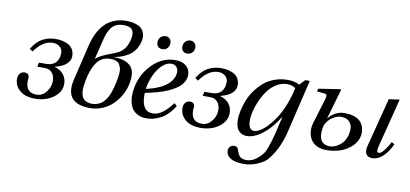

<svg xmlns="http://www.w3.org/2000/svg" viewBox="-85 -1044 3380 1582"><g transform="rotate(10 1605.0 -253.5)"><path d="M54.2 -125Q54.2 -150.4 68.4 -168.2Q82.5 -186 107.9 -186Q126.5 -186 136.2 -176.5Q146 -167 146 -151.9Q146 -145.5 145 -134Q144 -122.6 144 -118.2Q144 -22.9 233.9 -22.9Q282.2 -22.9 315.2 -64.5Q348.1 -106 348.1 -154.8Q348.1 -197.8 326.4 -224.4Q304.7 -251 264.2 -251H201.2L209 -286.1H268.1Q294.4 -286.1 314.7 -293.7Q335 -301.3 346.2 -312.5Q357.4 -323.7 364.5 -339.4Q371.6 -355 373.8 -368.4Q376 -381.8 376 -397Q376 -428.7 352.1 -447.8Q328.1 -466.8 296.9 -466.8Q251.5 -466.8 213.9 -441.7Q176.3 -416.5 140.1 -367.2L115.2 -386.2Q139.2 -423.3 165 -447.8Q190.9 -472.2 228.8 -487.1Q266.6 -502 314 -502Q346.2 -502 373.3 -495.6Q400.4 -489.3 422.6 -476.1Q444.8 -462.9 457.5 -439.5Q470.2 -416 470.2 -384.8Q470.2 -350.6 440.7 -321.5Q411.1 -292.5 345.2 -275.9V-272.9Q393.6 -259.8 419.2 -226.3Q444.8 -192.9 444.8 -148.9Q444.8 -81.5 381.8 -34.7Q318.8 12.2 228 12.2Q145 12.2 99.6 -27.1Q54.2 -66.4 54.2 -125Z M861.8 -223.1Q868.2 -250.5 871.6 -270.8Q875 -291 876.7 -315.4Q878.4 -339.8 874 -356.7Q869.6 -373.5 860.1 -388.7Q850.6 -403.8 831.5 -411.4Q812.5 -418.9 785.6 -418.9Q748.5 -418.9 719.7 -404.5Q690.9 -390.1 672.1 -363.3Q653.3 -336.4 641.6 -308.1Q629.9 -279.8 620.6 -242.2Q615.2 -218.8 611.6 -200.7Q607.9 -182.6 605.5 -159.4Q603 -136.2 604 -118.7Q605 -101.1 610.4 -83.3Q615.7 -65.4 626 -54Q636.2 -42.5 654.3 -35.2Q672.4 -27.8 696.8 -27.8Q721.2 -27.8 741.9 -35.2Q762.7 -42.5 777.6 -53.2Q792.5 -64 805.4 -82Q818.4 -100.1 826.4 -115.2Q834.5 -130.4 842 -152.8Q849.6 -175.3 853.3 -189Q856.9 -202.6 861.8 -223.1ZM695.8 -555.2 656.7 -396Q683.1 -418.9 718.8 -435.3Q754.4 -451.7 783.4 -461.7Q812.5 -471.7 841.1 -486.3Q869.6 -501 890.6 -529.8Q911.6 -558.6 921.9 -603Q935.5 -657.7 917.2 -684.8Q898.9 -711.9 844.7 -711.9Q809.1 -711.9 783 -700.2Q756.8 -688.5 740.2 -665Q723.6 -641.6 713.9 -616.7Q704.1 -591.8 695.8 -555.2ZM804.7 -438Q910.2 -438 953.6 -388.9Q997.1 -339.8 970.7 -231Q960 -185.1 935.1 -142.3Q910.2 -99.6 874.5 -65.4Q838.9 -31.2 790.3 -10.7Q741.7 9.8 689 9.8Q469.2 9.8 516.6 -196.8L587.9 -495.1Q649.9 -750 861.8 -750Q890.1 -750 914.6 -745.4Q939 -740.7 960.9 -730Q982.9 -719.2 995.8 -701.9Q1008.8 -684.6 1014.2 -659.4Q1019.5 -634.3 1010.7 -601.1Q1003.4 -569.8 988.3 -544.4Q973.1 -519 954.1 -502Q935.1 -484.9 909.4 -471.7Q883.8 -458.5 859.1 -450.9Q834.5 -443.4 804.7 -438Z M1349.6 -621.1Q1349.6 -647.9 1366.5 -665Q1383.3 -682.1 1408.7 -682.1Q1430.2 -682.1 1443.4 -667.2Q1456.5 -652.3 1456.5 -632.8Q1456.5 -606.4 1440.4 -589.1Q1424.3 -571.8 1398.4 -571.8Q1375 -571.8 1362.3 -585.2Q1349.6 -598.6 1349.6 -621.1ZM1141.6 -621.1Q1141.6 -647.9 1158.4 -665Q1175.3 -682.1 1200.7 -682.1Q1222.2 -682.1 1235.4 -667.2Q1248.5 -652.3 1248.5 -632.8Q1248.5 -606.4 1232.4 -589.1Q1216.3 -571.8 1190.4 -571.8Q1167 -571.8 1154.3 -585.2Q1141.6 -598.6 1141.6 -621.1ZM1011.7 -151.9Q1011.7 -215.3 1033.4 -277.6Q1055.2 -339.8 1094.7 -388.2Q1187 -502 1313.5 -502Q1372.1 -502 1404.8 -473.1Q1437.5 -444.3 1437.5 -401.9Q1437.5 -348.1 1395.5 -306.2Q1358.9 -272 1293.7 -243.9Q1228.5 -215.8 1111.8 -191.9Q1110.8 -185.1 1110.8 -175.8Q1110.8 -37.1 1201.7 -37.1Q1228 -37.1 1252.9 -47.4Q1277.8 -57.6 1299.8 -77.4Q1321.8 -97.2 1335.2 -112.3Q1348.6 -127.4 1366.7 -150.9L1389.6 -130.9Q1365.2 -90.8 1335.9 -62Q1306.6 -33.2 1276.6 -17.6Q1246.6 -2 1218.3 5.1Q1189.9 12.2 1160.6 12.2Q1141.1 12.2 1122.8 8.8Q1104.5 5.4 1083.5 -5.4Q1062.5 -16.1 1047.4 -33.4Q1032.2 -50.8 1022 -81.3Q1011.7 -111.8 1011.7 -151.9ZM1113.8 -226.1Q1174.8 -239.3 1220.5 -259.8Q1266.1 -280.3 1292.5 -304.7Q1318.8 -329.1 1331.3 -355Q1343.8 -380.9 1343.8 -408.2Q1343.8 -434.6 1327.9 -450.7Q1312 -466.8 1285.6 -466.8Q1247.1 -466.8 1210 -431.9Q1172.9 -397 1147.7 -341.8Q1122.6 -286.6 1113.8 -226.1Z M1438.5 -125Q1438.5 -150.4 1452.6 -168.2Q1466.8 -186 1492.2 -186Q1510.7 -186 1520.5 -176.5Q1530.3 -167 1530.3 -151.9Q1530.3 -145.5 1529.3 -134Q1528.3 -122.6 1528.3 -118.2Q1528.3 -22.9 1618.2 -22.9Q1666.5 -22.9 1699.5 -64.5Q1732.4 -106 1732.4 -154.8Q1732.4 -197.8 1710.7 -224.4Q1689 -251 1648.4 -251H1585.4L1593.3 -286.1H1652.3Q1678.7 -286.1 1699 -293.7Q1719.2 -301.3 1730.5 -312.5Q1741.7 -323.7 1748.8 -339.4Q1755.9 -355 1758.1 -368.4Q1760.3 -381.8 1760.3 -397Q1760.3 -428.7 1736.3 -447.8Q1712.4 -466.8 1681.2 -466.8Q1635.7 -466.8 1598.1 -441.7Q1560.5 -416.5 1524.4 -367.2L1499.5 -386.2Q1523.4 -423.3 1549.3 -447.8Q1575.2 -472.2 1613 -487.1Q1650.9 -502 1698.2 -502Q1730.5 -502 1757.6 -495.6Q1784.7 -489.3 1806.9 -476.1Q1829.1 -462.9 1841.8 -439.5Q1854.5 -416 1854.5 -384.8Q1854.5 -350.6 1825 -321.5Q1795.4 -292.5 1729.5 -275.9V-272.9Q1777.8 -259.8 1803.5 -226.3Q1829.1 -192.9 1829.1 -148.9Q1829.1 -81.5 1766.1 -34.7Q1703.1 12.2 1612.3 12.2Q1529.3 12.2 1483.9 -27.1Q1438.5 -66.4 1438.5 -125Z M1904.3 -106.9Q1904.3 -142.6 1913.1 -183.8Q1921.9 -225.1 1939.2 -270Q1956.5 -314.9 1985.8 -356Q2015.1 -397 2052.2 -429.9Q2089.4 -462.9 2141.8 -482.4Q2194.3 -502 2253.9 -502Q2312 -502 2352.1 -480L2395 -524.9H2433.1L2321.3 -56.2Q2301.3 12.2 2275.1 64.9Q2249 117.7 2209 166Q2186.5 193.8 2129.6 218.5Q2072.8 243.2 2018.1 243.2Q1940.4 243.2 1903.3 219.5Q1866.2 195.8 1866.2 160.2Q1866.2 138.2 1878.9 124Q1891.6 109.9 1918 109.9Q1929.7 109.9 1937.5 117.2Q1945.3 124.5 1948.2 135.3Q1951.2 146 1956.8 158.9Q1962.4 171.9 1969 182.6Q1975.6 193.4 1991.5 200.7Q2007.3 208 2030.3 208Q2076.2 208 2117.4 175Q2158.7 142.1 2176.3 108.9Q2189.5 83 2208.5 22Q2227.5 -39.1 2239.3 -96.2L2261.2 -189.9H2257.8Q2202.1 -97.2 2131.8 -42.5Q2061.5 12.2 1999 12.2Q1958.5 12.2 1931.4 -16.8Q1904.3 -45.9 1904.3 -106.9ZM2002.9 -123Q2002.9 -40 2051.3 -40Q2072.3 -40 2100.3 -55.9Q2128.4 -71.8 2160.9 -105.7Q2193.4 -139.6 2223.9 -186Q2254.4 -232.4 2281.7 -300.5Q2309.1 -368.7 2325.2 -445.8Q2296.9 -466.8 2254.9 -466.8Q2207.5 -466.8 2165.3 -440.4Q2123 -414.1 2094.2 -374Q2065.4 -334 2044.2 -286.4Q2022.9 -238.8 2012.9 -196.3Q2002.9 -153.8 2002.9 -123Z M2996.1 -85.9 3100.1 -490.2 3189 -502 3085.9 -95.2Q3070.8 -40 3095.7 -40Q3114.3 -40 3140.9 -75Q3167.5 -109.9 3186 -146L3210 -131.8Q3181.6 -68.8 3139.9 -28.3Q3098.1 12.2 3047.9 12.2Q3008.8 12.2 2996.1 -15.4Q2983.4 -43 2996.1 -85.9ZM2506.8 -450.2 2512.7 -474.1 2694.8 -502 2699.7 -497.1 2627.9 -249H2629.9Q2686.5 -314 2761.7 -314Q2843.3 -314 2886 -279.3Q2928.7 -244.6 2928.7 -176.8Q2928.7 -150.4 2918.2 -123.8Q2907.7 -97.2 2885.5 -72.8Q2863.3 -48.3 2832.3 -29.3Q2801.3 -10.3 2757.6 1Q2713.9 12.2 2663.1 12.2Q2625 12.2 2595.5 0.2Q2565.9 -11.7 2548.1 -31.7Q2530.3 -51.8 2521 -77.9Q2511.7 -104 2512 -132.8Q2512.2 -161.6 2521 -189.9L2584 -397Q2591.3 -419.9 2588.6 -431.6Q2585.9 -443.4 2568.8 -444.8ZM2609.9 -185.1Q2604.5 -165 2602.1 -145.8Q2599.6 -126.5 2601.6 -103.3Q2603.5 -80.1 2611.8 -63Q2620.1 -45.9 2639.6 -34.4Q2659.2 -22.9 2689 -22.9Q2702.1 -22.9 2719.2 -27.8Q2736.3 -32.7 2756.6 -45.4Q2776.9 -58.1 2793.2 -76.7Q2809.6 -95.2 2820.8 -125.7Q2832 -156.2 2832 -193.8Q2832 -231.4 2807.6 -255.1Q2783.2 -278.8 2740.7 -278.8Q2706.1 -278.8 2668.7 -254.9Q2631.3 -231 2609.9 -185.1Z"/></g></svg>

Font: Linguistics Pro
Style: Italic
Weight: 400
Italic angle: -12°
Designer: Stefan Peev, Context Ltd
Foundry: Stefan Peev, Context Ltd
Version: Version 001.000